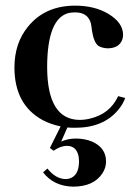

<svg xmlns="http://www.w3.org/2000/svg" viewBox="-20 -452 478 694"><path d="M32.2 -208Q32.2 -73.2 134.8 -17.6Q165 -2 199.2 4.9L160.2 83L173.8 92.8Q199.2 75.2 221.7 75.2Q257.8 75.2 264.6 116.2Q265.6 124 265.6 130.9Q265.6 185.5 227.5 194.3Q221.7 195.3 216.8 195.3Q180.7 194.3 151.4 157.2L135.7 170.9Q173.8 220.7 243.2 222.7Q319.3 222.7 350.6 173.8Q363.3 154.3 363.3 131.8Q363.3 82 312.5 59.6Q286.1 48.8 253.9 48.8Q225.6 48.8 201.2 59.6L223.6 8.8Q233.4 9.8 252 9.8Q353.5 9.8 407.2 -54.7Q423.8 -74.2 432.6 -97.7L407.2 -104.5Q377 -40 305.7 -23.4Q287.1 -18.6 266.6 -18.6Q151.4 -20.5 150.4 -208Q150.4 -386.7 229.5 -405.3Q241.2 -407.2 252 -407.2Q297.9 -407.2 308.6 -367.2Q310.5 -358.4 312.5 -340.8Q319.3 -297.9 335.9 -286.1Q348.6 -278.3 368.2 -277.3Q412.1 -277.3 422.9 -311.5Q424.8 -319.3 424.8 -326.2Q424.8 -370.1 371.1 -402.3Q321.3 -431.6 252 -431.6Q142.6 -431.6 81.1 -355.5Q32.2 -295.9 32.2 -208Z"/></svg>

Font: Abhaya Libre
Style: Bold
Weight: 700
Designer: Pushpananda Ekanayake, Sol Matas, Pathum Egodawatta
Foundry: Mooniak
Version: Version 1.050 ; ttfautohint (v1.6)